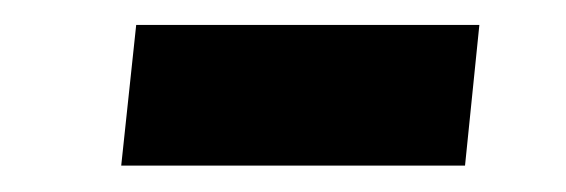

<svg xmlns="http://www.w3.org/2000/svg" viewBox="-20 -437 442 150"><path d="M74.7 -307.6H343.3L354.5 -417.5H86.4Z"/></svg>

Font: Oswald
Style: Heavy
Weight: 800
Designer: Vernon Adams
Foundry: Vernon Adams
Version: 3.0; ttfautohint (v0.95.6-bc232) -l 8 -r 50 -G 200 -x 0 -w "